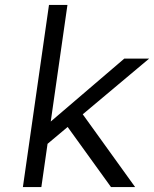

<svg xmlns="http://www.w3.org/2000/svg" viewBox="-20 -760 626 780"><path d="M164 -168 173 -255 485 -522H586ZM73 0 179 -740H254L148 0ZM431 0 247 -255 308 -307 529 0Z"/></svg>

Font: Lexend Light
Style: Italic
Weight: 300
Italic angle: -8.13011°
Designer: Bonnie Shaver-Troup, Thomas Jockin
Foundry: Lexend
Version: Version 1.007